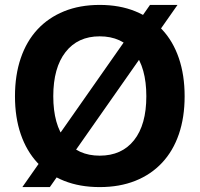

<svg xmlns="http://www.w3.org/2000/svg" viewBox="-20 -746 813 782"><path d="M386 16Q305 16 241 -9.5Q177 -35 132.5 -83Q88 -131 64.5 -199.5Q41 -268 41 -354Q41 -440 64.5 -509Q88 -578 132.5 -626Q177 -674 241 -700Q305 -726 386 -726Q467 -726 531 -700Q595 -674 640 -626Q685 -578 708.5 -509Q732 -440 732 -354Q732 -268 708.5 -199.5Q685 -131 640 -83Q595 -35 531 -9.5Q467 16 386 16ZM386 -112Q476 -112 526 -175Q576 -238 576 -354Q576 -470 526 -534Q476 -598 386 -598Q297 -598 247 -534Q197 -470 197 -354Q197 -238 247 -175Q297 -112 386 -112ZM71 16 591 -726H703L183 16Z"/></svg>

Font: Geist
Style: Bold
Weight: 400
Designer: Basement.studio, Andrés Briganti, Mateo Zaragoza
Foundry: Basement.studio, Vercel, Andrés Briganti, Guido Ferreyra, Mateo Zaragoza
Version: Version 1.401